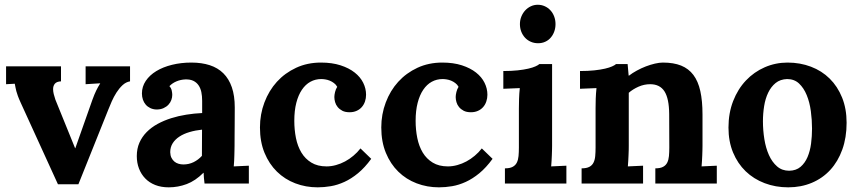

<svg xmlns="http://www.w3.org/2000/svg" viewBox="-20 -783 3663 819"><path d="M240.2 -436Q221.7 -435.1 214.1 -426Q206.5 -417 206.5 -402.8Q206.5 -393.1 209.2 -381.8Q211.9 -370.6 216.3 -357.9L300.3 -150.9H301.3L374 -356.9Q382.8 -381.3 390.4 -396.7Q397.9 -412.1 407.2 -426.8V-427.7L345.2 -423.8V-500H534.7V-436Q517.1 -433.1 502.7 -419.7Q488.3 -406.2 476.8 -388.2Q465.3 -370.1 456.8 -350.8Q448.2 -331.5 442.4 -316.4L314.5 2.9H227.1L68.8 -343.8Q60.5 -361.8 56.2 -373.8Q51.8 -385.7 49.6 -394.3Q47.4 -402.8 46.1 -409.9Q44.9 -417 43 -425.8L5.9 -423.8V-500H240.2Z M841.8 -230Q813.5 -227.1 788.6 -219.7Q763.7 -212.4 745.4 -200.4Q727.1 -188.5 716.6 -171.9Q706.1 -155.3 706.1 -133.8Q706.5 -119.6 711.4 -109.9Q716.3 -100.1 723.9 -93.8Q731.4 -87.4 741.5 -84.5Q751.5 -81.5 762.2 -81.5Q785.6 -81.5 805.7 -91.3Q825.7 -101.1 841.3 -118.2ZM585.4 -384.3Q585.4 -413.6 601.8 -438Q618.2 -462.4 646.7 -479.7Q675.3 -497.1 713.9 -506.6Q752.4 -516.1 796.4 -516.1Q840.3 -516.1 874.8 -504.9Q909.2 -493.7 932.9 -470.2Q956.5 -446.8 969 -410.6Q981.4 -374.5 981.4 -324.7Q981.4 -299.3 981.2 -280Q981 -260.7 981 -242.9Q981 -225.1 980.7 -205.6Q980.5 -186 980.5 -160.6Q980.5 -153.3 980.2 -143.1Q980 -132.8 979.7 -121.1Q979.5 -109.4 978.8 -96.9Q978 -84.5 977.1 -73.2L1041.5 -76.2V0H852.5Q850.6 -14.2 849.9 -23.7Q849.1 -33.2 848.6 -45.9H847.7Q813.5 -11.7 776.4 2.2Q739.3 16.1 699.7 16.1Q667.5 16.1 642.1 6.1Q616.7 -3.9 599.4 -22Q582 -40 572.8 -64.2Q563.5 -88.4 563.5 -117.2Q563.5 -148.9 574.7 -174.3Q585.9 -199.7 605.7 -219.7Q625.5 -239.7 652.3 -254.4Q679.2 -269 710.2 -278.8Q741.2 -288.6 774.9 -293.9Q808.6 -299.3 842.3 -300.8V-353Q842.3 -373 838.9 -389.9Q835.4 -406.7 827.1 -418.9Q818.8 -431.2 805.2 -438Q791.5 -444.8 771 -444.3Q750.5 -443.4 732.9 -436Q715.3 -428.7 702.6 -415.5Q710.4 -407.2 712.6 -396.5Q714.8 -385.7 714.8 -378.4Q714.8 -367.7 710.9 -356.7Q707 -345.7 698.7 -336.7Q690.4 -327.6 677.7 -321.8Q665 -315.9 647.5 -315.9Q632.8 -316.4 621.1 -322Q609.4 -327.6 601.6 -336.7Q593.8 -345.7 589.6 -357.9Q585.4 -370.1 585.4 -384.3Z M1406.2 -369.1Q1406.2 -377.9 1409.2 -390.4Q1412.1 -402.8 1418.5 -412.6Q1413.1 -422.4 1404.5 -428.7Q1396 -435.1 1386.5 -439Q1377 -442.9 1367.4 -444.3Q1357.9 -445.8 1350.6 -445.8Q1325.2 -445.8 1304.2 -434.3Q1283.2 -422.9 1267.8 -400.1Q1252.4 -377.4 1243.9 -344.2Q1235.4 -311 1235.4 -267.6Q1235.4 -229.5 1242.4 -194.3Q1249.5 -159.2 1265.6 -132.3Q1281.7 -105.5 1308.1 -89.4Q1334.5 -73.2 1373 -73.2Q1393.1 -73.2 1413.3 -78.9Q1433.6 -84.5 1452.1 -94.5Q1470.7 -104.5 1487.5 -118.7Q1504.4 -132.8 1517.6 -149.9L1563.5 -105.5Q1536.1 -67.9 1507.3 -44.2Q1478.5 -20.5 1449.2 -7.1Q1419.9 6.3 1391.1 11.2Q1362.3 16.1 1335 16.1Q1284.2 16.1 1239.5 -1Q1194.8 -18.1 1161.4 -50.8Q1127.9 -83.5 1108.4 -130.9Q1088.9 -178.2 1088.9 -239.3Q1088.9 -295.4 1107.9 -345.9Q1127 -396.5 1161.1 -434.1Q1195.3 -471.7 1243.2 -493.9Q1291 -516.1 1349.1 -516.1Q1396.5 -516.1 1432.6 -504.4Q1468.8 -492.7 1492.9 -473.6Q1517.1 -454.6 1529.3 -429.9Q1541.5 -405.3 1541.5 -378.9Q1541.5 -363.8 1536.9 -350.1Q1532.2 -336.4 1523.2 -326.2Q1514.2 -315.9 1501 -310.1Q1487.8 -304.2 1471.2 -304.2Q1452.6 -304.2 1440.4 -310.5Q1428.2 -316.9 1420.4 -326.4Q1412.6 -335.9 1409.4 -347.4Q1406.2 -358.9 1406.2 -369.1Z M1923.8 -369.1Q1923.8 -377.9 1926.8 -390.4Q1929.7 -402.8 1936 -412.6Q1930.7 -422.4 1922.1 -428.7Q1913.6 -435.1 1904.1 -439Q1894.5 -442.9 1885 -444.3Q1875.5 -445.8 1868.2 -445.8Q1842.8 -445.8 1821.8 -434.3Q1800.8 -422.9 1785.4 -400.1Q1770 -377.4 1761.5 -344.2Q1752.9 -311 1752.9 -267.6Q1752.9 -229.5 1760 -194.3Q1767.1 -159.2 1783.2 -132.3Q1799.3 -105.5 1825.7 -89.4Q1852.1 -73.2 1890.6 -73.2Q1910.6 -73.2 1930.9 -78.9Q1951.2 -84.5 1969.7 -94.5Q1988.3 -104.5 2005.1 -118.7Q2022 -132.8 2035.2 -149.9L2081.1 -105.5Q2053.7 -67.9 2024.9 -44.2Q1996.1 -20.5 1966.8 -7.1Q1937.5 6.3 1908.7 11.2Q1879.9 16.1 1852.5 16.1Q1801.8 16.1 1757.1 -1Q1712.4 -18.1 1679 -50.8Q1645.5 -83.5 1626 -130.9Q1606.4 -178.2 1606.4 -239.3Q1606.4 -295.4 1625.5 -345.9Q1644.5 -396.5 1678.7 -434.1Q1712.9 -471.7 1760.7 -493.9Q1808.6 -516.1 1866.7 -516.1Q1914.1 -516.1 1950.2 -504.4Q1986.3 -492.7 2010.5 -473.6Q2034.7 -454.6 2046.9 -429.9Q2059.1 -405.3 2059.1 -378.9Q2059.1 -363.8 2054.4 -350.1Q2049.8 -336.4 2040.8 -326.2Q2031.7 -315.9 2018.6 -310.1Q2005.4 -304.2 1988.8 -304.2Q1970.2 -304.2 1958 -310.5Q1945.8 -316.9 1938 -326.4Q1930.2 -335.9 1927 -347.4Q1923.8 -358.9 1923.8 -369.1Z M2335 -160.6Q2335 -153.3 2334.7 -143.1Q2334.5 -132.8 2334 -121.1Q2333.5 -109.4 2332.8 -96.9Q2332 -84.5 2331.1 -73.2L2396 -76.2V0H2133.8V-64.9Q2154.8 -64.9 2166.7 -71.3Q2178.7 -77.6 2184.6 -89.4Q2190.4 -101.1 2191.9 -117.4Q2193.4 -133.8 2193.4 -153.8V-319.8Q2193.4 -337.9 2194.1 -361.3Q2194.8 -384.8 2197.3 -407.2L2127 -404.3V-480Q2161.6 -480 2188.2 -482.9Q2214.8 -485.8 2233.6 -490.2Q2252.4 -494.6 2263.9 -499.8Q2275.4 -504.9 2280.8 -509.8H2335ZM2349.6 -680.2Q2349.6 -663.1 2344.2 -648.4Q2338.9 -633.8 2329.3 -622.6Q2319.8 -611.3 2305.9 -605Q2292 -598.6 2275.4 -598.6Q2258.3 -598.6 2243.9 -605Q2229.5 -611.3 2219.2 -622.6Q2209 -633.8 2203.4 -648.4Q2197.8 -663.1 2197.8 -680.2Q2197.8 -697.3 2203.9 -712.4Q2210 -727.5 2220.5 -738.8Q2231 -750 2244.6 -756.3Q2258.3 -762.7 2273.9 -762.7Q2290 -762.7 2304 -756.3Q2317.9 -750 2328.1 -738.8Q2338.4 -727.5 2344 -712.4Q2349.6 -697.3 2349.6 -680.2Z M2976.6 -160.6Q2976.6 -153.3 2976.3 -143.1Q2976.1 -132.8 2975.6 -121.1Q2975.1 -109.4 2974.4 -96.9Q2973.6 -84.5 2972.7 -73.2L3037.6 -76.2V0H2775.4V-64.9Q2796.4 -64.9 2808.3 -71.3Q2820.3 -77.6 2826.2 -89.4Q2832 -101.1 2833.5 -117.4Q2835 -133.8 2835 -153.8L2834.5 -296.4Q2834 -362.3 2814.5 -393.1Q2794.9 -423.8 2753.4 -423.8Q2727.5 -423.8 2703.4 -413.1Q2679.2 -402.3 2662.1 -387.2V-160.6Q2662.1 -153.3 2661.9 -143.1Q2661.6 -132.8 2661.1 -121.1Q2660.6 -109.4 2659.9 -96.9Q2659.2 -84.5 2658.2 -73.2L2723.1 -76.2V0H2460.9V-64.9Q2481.9 -64.9 2493.9 -71.3Q2505.9 -77.6 2511.7 -89.4Q2517.6 -101.1 2519 -117.4Q2520.5 -133.8 2520.5 -153.8V-322.3Q2520.5 -340.3 2521.2 -362.5Q2522 -384.8 2524.4 -407.2L2454.1 -404.3V-480Q2488.8 -480 2515.4 -482.9Q2542 -485.8 2560.8 -490.2Q2579.6 -494.6 2591.1 -499.8Q2602.5 -504.9 2607.9 -509.8H2657.2L2661.6 -460.4H2663.1Q2677.7 -471.7 2696.5 -481.9Q2715.3 -492.2 2735.1 -499.8Q2754.9 -507.3 2773.7 -511.7Q2792.5 -516.1 2807.6 -516.1Q2853.5 -516.1 2885.5 -503.2Q2917.5 -490.2 2937.7 -463.4Q2958 -436.5 2967.3 -394.5Q2976.6 -352.5 2976.6 -294.9Z M3337.4 -445.8Q3308.1 -444.8 3288.6 -429Q3269 -413.1 3256.8 -387.7Q3244.6 -362.3 3239.5 -330.3Q3234.4 -298.3 3234.4 -265.6Q3234.4 -227.1 3240.5 -189.2Q3246.6 -151.4 3260 -121.6Q3273.4 -91.8 3294.7 -73.2Q3315.9 -54.7 3346.2 -54.7Q3376 -55.2 3394.8 -71.3Q3413.6 -87.4 3424.6 -113Q3435.5 -138.7 3439.7 -170.4Q3443.8 -202.1 3443.8 -234.4Q3443.8 -271.5 3438.7 -309.3Q3433.6 -347.2 3421.1 -377.4Q3408.7 -407.7 3388.4 -426.8Q3368.2 -445.8 3337.4 -445.8ZM3339.4 -516.1Q3393.1 -516.1 3439.2 -498.5Q3485.4 -481 3519 -447.8Q3552.7 -414.6 3572 -366.9Q3591.3 -319.3 3591.3 -259.3Q3591.3 -196.3 3573 -145.3Q3554.7 -94.2 3521.7 -58.3Q3488.8 -22.5 3442.9 -3.2Q3397 16.1 3342.3 16.1Q3288.1 16.1 3241.5 -1.7Q3194.8 -19.5 3160.6 -52.5Q3126.5 -85.4 3106.9 -132.6Q3087.4 -179.7 3087.4 -238.8Q3087.4 -300.8 3107.4 -352.1Q3127.4 -403.3 3161.9 -439.7Q3196.3 -476.1 3242.2 -496.1Q3288.1 -516.1 3339.4 -516.1Z"/></svg>

Font: DimaFred
Style: Bold
Weight: 800
Designer: R.Balvardi
Foundry: R.Balvardi (r.balvardi@gmail.com)
Version: Version 1.00;August 2, 2018;FontCreator 11.5.0.2427 64-bit